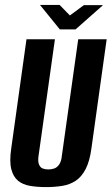

<svg xmlns="http://www.w3.org/2000/svg" viewBox="-20 -751 455 783"><path d="M168 12Q132 12 102.5 7Q73 2 53.5 -14Q34 -30 26 -61.5Q18 -93 26 -147L88 -591H204L137 -114Q134 -93 139 -80.5Q144 -68 154 -64Q164 -60 177 -60Q190 -60 201.5 -64Q213 -68 221.5 -80.5Q230 -93 232 -114L299 -591H415L353 -147Q346 -94 329.5 -62Q313 -30 289 -14Q265 2 234 7Q203 12 168 12ZM224 -631 143 -731H223L265 -688L322 -730H400L288 -631Z"/></svg>

Font: Alumni Sans
Style: Bold Italic
Weight: 700
Italic angle: -8°
Designer: Robert E. Leuschke
Foundry: Robert E. Leuschke
Version: Version 1.016